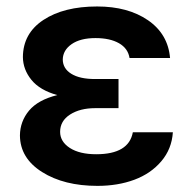

<svg xmlns="http://www.w3.org/2000/svg" viewBox="-20 -573 602 602"><path d="M396.5 -158.2H522Q518.6 -106 485.8 -67.4Q453.1 -28.8 401.4 -9.5Q349.6 9.8 285.6 9.8Q180.7 9.8 111.8 -33.7Q43 -77.1 42.5 -148.4Q43 -192.4 71 -226.1Q99.1 -259.8 159.7 -274.9Q105 -290 78.6 -322.5Q52.2 -355 51.8 -394Q52.2 -468.3 116.2 -510.5Q180.2 -552.7 284.7 -552.7Q381.3 -552.7 444.1 -509.5Q506.8 -466.3 513.2 -391.1H386.2Q381.3 -421.4 353 -437.5Q324.7 -453.6 279.3 -453.6Q231.9 -453.6 204.6 -434.6Q177.2 -415.5 176.8 -386.2Q177.2 -357.9 203.6 -341.6Q230 -325.2 278.3 -325.2H351.6V-233.9H278.3Q231 -233.9 199.7 -213.9Q168.5 -193.8 168.5 -159.7Q168.5 -128.9 199 -109.1Q229.5 -89.4 281.7 -89.4Q383.8 -89.4 396.5 -158.2Z"/></svg>

Font: Interop SemBd
Style: Regular
Weight: 600
Designer: Rasmus Andersson, Google, Jang Haemin
Foundry: jhaemin
Version: Version 1.007